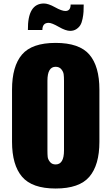

<svg xmlns="http://www.w3.org/2000/svg" viewBox="-20 -1068 639 1101"><path d="M382 -891Q357 -891 317 -914Q277 -937 259 -937Q223 -937 223 -896H140Q138 -1048 232 -1048Q257 -1048 295.5 -1026.5Q334 -1005 355 -1005Q385 -1005 385 -1042H460Q460 -1018 459 -1000.5Q458 -983 453.5 -960.5Q449 -938 441 -924.5Q433 -911 418 -901Q403 -891 382 -891ZM299 13Q164 13 106.5 -54.5Q49 -122 49 -255V-554Q49 -688 106 -755Q163 -822 299 -822Q435 -822 492.5 -755Q550 -688 550 -554V-255Q550 -122 492.5 -54.5Q435 13 299 13ZM299 -125Q347 -125 347 -205V-605Q347 -628 345 -642.5Q343 -657 331.5 -671Q320 -685 299 -685Q252 -685 252 -605V-205Q252 -182 253.5 -168Q255 -154 266.5 -139.5Q278 -125 299 -125Z"/></svg>

Font: Oswald Heavy
Style: Regular
Weight: 400
Designer: Vernon Adams
Foundry: Vernon Adams
Version: Version 4.101